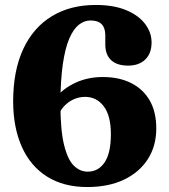

<svg xmlns="http://www.w3.org/2000/svg" viewBox="-20 -737 682 774"><path d="M365.5 -717Q438.5 -717 488.8 -696Q539 -675 565 -640.5Q591 -606 591 -566Q591 -521.5 565.5 -497Q540 -472.5 496.5 -472.5Q451.5 -472.5 428 -494.5Q404.5 -516.5 404.5 -557.5V-594.5Q404.5 -624 390 -639.2Q375.5 -654.5 345 -654.5Q319.5 -654.5 297.5 -637Q275.5 -619.5 259 -580.8Q242.5 -542 233.2 -478Q224 -414 223.5 -321Q223.5 -213 238.2 -153Q253 -93 277.8 -69Q302.5 -45 333.5 -45Q376.5 -45 401.8 -82.5Q427 -120 427 -196.5Q427 -270.5 398.2 -308.5Q369.5 -346.5 323 -346.5Q295.5 -346.5 271 -333.8Q246.5 -321 229.8 -298.5Q213 -276 208 -247L172.5 -266Q176 -308.5 206.2 -345Q236.5 -381.5 285.5 -404Q334.5 -426.5 394.5 -426.5Q460.5 -426.5 509 -402Q557.5 -377.5 583.8 -331.5Q610 -285.5 610 -219.5Q610 -148.5 575.8 -95.2Q541.5 -42 479.2 -12.5Q417 17 331.5 17Q237 17 170.2 -24.8Q103.5 -66.5 68.5 -144Q33.5 -221.5 33 -327Q33 -452 73.5 -539Q114 -626 188.8 -671.5Q263.5 -717 365.5 -717Z"/></svg>

Font: Fraunces 28pt Soft Wonky
Style: Bold
Weight: 700
Version: Version 1.000;[b76b70a41]